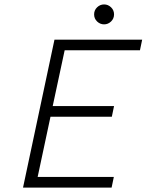

<svg xmlns="http://www.w3.org/2000/svg" viewBox="-20 -847 672 867"><path d="M84 0 226 -668H622L612 -620H272L218 -368H495L485 -320H208L150 -48H494L484 0ZM450 -737Q432 -737 418.5 -750Q405 -763 405 -782Q405 -801 418.5 -814Q432 -827 450 -827Q468 -827 481.5 -814Q495 -801 495 -782Q495 -763 481.5 -750Q468 -737 450 -737Z"/></svg>

Font: Atkinson Hyperlegible Mono ExtraLight
Style: Italic
Weight: 200
Italic angle: -12°
Monospace: yes
Designer: Elliott Scott, Megan Eiswerth, Linus Boman, Theodore Petrosky, Letters from Sweden
Foundry: Applied Design Works, Letters from Sweden
Version: Version 2.001